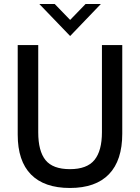

<svg xmlns="http://www.w3.org/2000/svg" viewBox="-20 -921 696 954"><path d="M327.5 13Q200 13 134 -54Q68 -121 68 -252V-697H170V-263.5Q170 -170.5 206.2 -125.5Q242.5 -80.5 327.5 -80.5Q412 -80.5 449.2 -126Q486.5 -171.5 486.5 -264V-697H587.5V-257Q587.5 -124 521.5 -55.5Q455.5 13 327.5 13ZM175.5 -901H252L328.5 -822L405 -901H481L328.5 -742Z"/></svg>

Font: HK Grotesk Medium
Style: Regular
Weight: 500
Designer: Alfredo Marco Pradil
Foundry: Hanken Design Co.
Version: Version 3.001;FEAKit 1.0